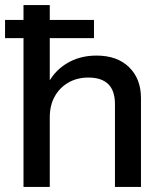

<svg xmlns="http://www.w3.org/2000/svg" viewBox="-20 -740 646 760"><path d="M0 -589V-661H352V-589ZM73 0V-720H177V0ZM435 0V-328Q435 -381 408.5 -407Q382 -433 330 -433Q285 -433 250.5 -413Q216 -393 196.5 -358Q177 -323 177 -275L164 -397Q189 -454 241 -487Q293 -520 362 -520Q444 -520 491 -474Q538 -428 538 -352V0Z"/></svg>

Font: Instrument Sans Medium
Style: Regular
Weight: 500
Designer: Rodrigo Fuenzalida
Foundry: fragTYPE
Version: Version 1.000;gftools[0.9.28]